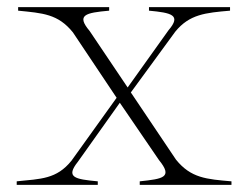

<svg xmlns="http://www.w3.org/2000/svg" viewBox="-20 -520 698 540"><path d="M27 -10V0H255V-10C190 -16 164 -21 199 -65L317 -231L427 -70C467 -21 439 -17 373 -10V0H631V-10C561 -16 517 -19 475 -71L348 -260L473 -431C513 -480 558 -484 627 -490V-500H399V-490C462 -484 491 -478 454 -435L339 -274L232 -433C194 -478 220 -484 287 -490V-500H31V-490C100 -483 143 -481 185 -429L308 -245L181 -68C139 -16 95 -17 27 -10Z"/></svg>

Font: Sprat Thin
Style: Regular
Weight: 100
Designer: Ethan Nakache
Foundry: Collletttivo
Version: Version 2.000;Glyphs 3.2 (3217)